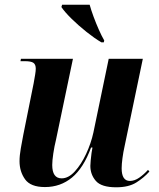

<svg xmlns="http://www.w3.org/2000/svg" viewBox="-20 -786 675 816"><path d="M474 10Q411 10 387.5 -17Q364 -44 364 -81Q364 -89 365.5 -104.5Q367 -120 369 -135.5Q371 -151 373 -159H367Q335 -72 286 -31.5Q237 9 171 9Q110 9 86.5 -24Q63 -57 63 -101Q63 -125 68.5 -156Q74 -187 79 -213L123 -432Q127 -454 129.5 -469.5Q132 -485 132 -494Q132 -512 122 -519Q112 -526 85 -526H67L69 -536H290L218 -192Q211 -164 206.5 -133.5Q202 -103 202 -85Q202 -28 242 -28Q271 -28 298 -57.5Q325 -87 346 -132Q367 -177 377 -223L442 -536H587L509 -162Q504 -140 500.5 -114Q497 -88 497 -71Q497 -17 532 -17Q552 -17 572 -31Q592 -45 609 -64L615 -57Q592 -31 559.5 -10.5Q527 10 474 10ZM411 -606Q382 -623 347.5 -650.5Q313 -678 284 -706.5Q255 -735 241 -756L244 -766H361Q367 -744 377.5 -715.5Q388 -687 400 -660Q412 -633 423 -614L421 -606Z"/></svg>

Font: Noto Serif Display SemiCondensed
Style: Bold Italic
Weight: 700
Width: 4
Italic angle: -12°
Designer: Monotype Design Team
Foundry: Monotype Imaging Inc.
Version: Version 2.009